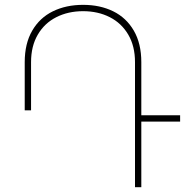

<svg xmlns="http://www.w3.org/2000/svg" viewBox="-20 -780 796 800"><path d="M730.5 -273.4H568.8V0H542.5V-521Q542.5 -587.9 514.4 -635.7Q486.3 -683.6 437.3 -708.5Q388.2 -733.4 326.2 -733.4Q264.2 -733.4 214.8 -708.5Q165.5 -683.6 137.5 -635.7Q109.4 -587.9 109.4 -521V-320.3H83V-521Q83 -598.6 114.3 -652.3Q145.5 -706.1 200.4 -732.9Q255.4 -759.8 326.2 -759.8Q397 -759.8 451.7 -732.9Q506.3 -706.1 537.6 -652.3Q568.8 -598.6 568.8 -521V-299.8H730.5Z"/></svg>

Font: Mardoto Thin
Style: Regular
Weight: 250
Designer: Christian Robertson, Vahan Hovhannisyan
Foundry: Google
Version: Version 1.000